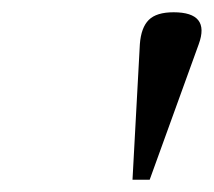

<svg xmlns="http://www.w3.org/2000/svg" viewBox="-20 -762 349 313"><path d="M196 -469 208 -690Q210 -717 222.5 -729.5Q235 -742 263 -742Q323 -742 304 -690L224 -469Z"/></svg>

Font: Lingua Franca
Style: Italic
Weight: 400
Italic angle: -13°
Version: Version 1.19